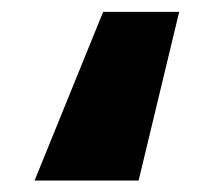

<svg xmlns="http://www.w3.org/2000/svg" viewBox="-20 -198 378 328"><path d="M216.8 110.4H39.1L156.2 -177.7H286.1Z"/></svg>

Font: Gen Shin Gothic Bold
Style: Bold
Weight: 700
Designer: [Source Han Sans]
Ryoko NISHIZUKA  (kana & ideographs); Paul D. Hunt (Latin, Greek & Cyrillic); Wenlong ZHANG  (bopomofo
Version: Version 1.002.20150607